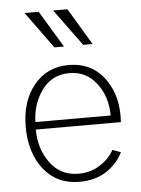

<svg xmlns="http://www.w3.org/2000/svg" viewBox="-55 -814 644 876"><g transform="rotate(-5 267.0 -376.5)"><path d="M90.8 -771.5H155.3L256.8 -603.5H212.9ZM221.7 -771.5H287.1L387.7 -603.5H344.7ZM50.8 -253.9Q50.8 -370.1 110.8 -443.8Q170.9 -517.6 270.5 -517.6Q371.1 -517.6 428.7 -444.8Q486.3 -372.1 486.3 -266.6Q486.3 -260.7 485.8 -252Q485.4 -243.2 485.4 -237.3H95.7Q95.7 -148.4 143.1 -84Q190.4 -19.5 273.4 -19.5Q326.2 -19.5 369.6 -46.4Q413.1 -73.2 435.5 -114.3L473.6 -100.6Q447.3 -47.9 396.5 -15.1Q345.7 17.6 273.4 17.6Q170.9 17.6 110.8 -58.1Q50.8 -133.8 50.8 -253.9ZM96.7 -271.5H441.4Q441.4 -357.4 394.5 -418.9Q347.7 -480.5 270.5 -480.5Q190.4 -480.5 144.5 -417.5Q98.6 -354.5 96.7 -271.5Z"/></g></svg>

Font: Gothic A1 ExtraLight
Style: Regular
Weight: 275
Designer: HanYang I&C Co.,Ltd.
Foundry: HanYang I&C Co.,Ltd.
Version: Version 2.50